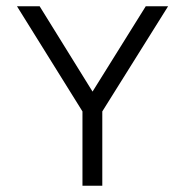

<svg xmlns="http://www.w3.org/2000/svg" viewBox="-20 -595 590 610"><path d="M242 -241 34 -575H106L274 -304L443 -575H514L305 -241V-5H242Z"/></svg>

Font: Charger Pro
Style: Lit
Weight: 300
Designer: Jasper
Foundry: Cannot Into Space Fonts
Version: Version 1.09